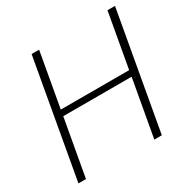

<svg xmlns="http://www.w3.org/2000/svg" viewBox="-158 -848 981 995"><g transform="rotate(-30 332.0 -351.0)"><path d="M487 0 548 -341H139L78 0H33L158 -702H203L145 -377H554L612 -702H657L532 0Z"/></g></svg>

Font: Poppins ExtraLight
Style: Italic
Weight: 275
Italic angle: -10°
Designer: Ninad Kale (Devanagari), Jonny Pinhorn (Latin)
Foundry: Indian Type Foundry
Version: Version 3.200;PS 1.000;hotconv 16.6.54;makeotf.lib2.5.65590